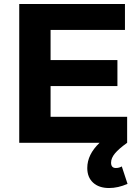

<svg xmlns="http://www.w3.org/2000/svg" viewBox="-20 -720 708 968"><path d="M623 207Q575 228 530 228Q479 228 449.5 201Q420 174 420 127Q420 59 482 0H77V-700H610V-569H235V-417H572V-286H235V-131H621V0Q579 30 559.5 53.5Q540 77 540 100Q540 127 564 127Q581 127 594 119Z"/></svg>

Font: Montserrat SemiBold
Style: Regular
Weight: 600
Designer: Julieta Ulanovsky
Foundry: Julieta Ulanovsky
Version: Version 6.001